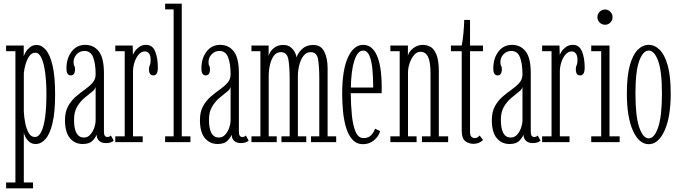

<svg xmlns="http://www.w3.org/2000/svg" viewBox="-20 -770 3682 1040"><path d="M13 250V218.5H63.5V-492.5H13V-523.5H108.5V-465Q111 -475 120 -489.5Q129 -504 143.8 -515.2Q158.5 -526.5 179 -526.5Q205.5 -526.5 228.2 -500Q251 -473.5 264.8 -414.8Q278.5 -356 278.5 -259Q278.5 -162.5 264.5 -103.2Q250.5 -44 226.5 -17Q202.5 10 173 10Q153 10 139.2 -1.5Q125.5 -13 117.8 -27.8Q110 -42.5 109 -53V218.5H159V250ZM169 -28Q190.5 -28 204.5 -58Q218.5 -88 225 -140Q231.5 -192 231.5 -257.5Q231.5 -322.5 225 -373.8Q218.5 -425 205.2 -454.8Q192 -484.5 171.5 -484.5Q151.5 -484.5 138.5 -465.5Q125.5 -446.5 118.2 -420.8Q111 -395 109 -374.5V-165Q110.5 -135 116.8 -103.2Q123 -71.5 135.5 -49.8Q148 -28 169 -28Z M428 10Q385 10 358.5 -22.2Q332 -54.5 332 -119Q332 -164 348.8 -194.5Q365.5 -225 390.2 -246.2Q415 -267.5 439.8 -285Q464.5 -302.5 481.2 -321.5Q498 -340.5 498 -367Q498 -424.5 484.8 -459.2Q471.5 -494 437.5 -494Q412 -494 395.2 -475.8Q378.5 -457.5 378.5 -434.5Q378.5 -419 382.5 -413.2Q386.5 -407.5 386.5 -393.5Q386.5 -379.5 380.8 -370.5Q375 -361.5 363 -361.5Q340 -361.5 340 -400Q340 -454 367.8 -490.5Q395.5 -527 441.5 -527Q487.5 -527 515.2 -491.8Q543 -456.5 543 -373V-60Q543 -41 547.8 -34.5Q552.5 -28 561.5 -28Q568.5 -28 573.2 -30.5Q578 -33 580.5 -36L596 -8.5Q583 5 552 5Q531.5 5 518 -6.5Q504.5 -18 503.5 -40.5Q498.5 -26 481.5 -8Q464.5 10 428 10ZM434.5 -25Q455.5 -25 469.8 -41.5Q484 -58 491 -79.2Q498 -100.5 498 -115.5V-301.5Q497 -287.5 479.2 -273.5Q461.5 -259.5 438.5 -240.5Q415.5 -221.5 398.2 -193Q381 -164.5 381 -121Q381 -25 434.5 -25Z M604.5 0V-31.5H655.5V-492.5H604.5V-523.5H698.5L700 -471.5Q700.5 -476.5 709 -490Q717.5 -503.5 733.2 -515.2Q749 -527 771.5 -527Q806 -527 820.5 -491.5Q835 -456 835 -403.5Q835 -361.5 810.5 -361.5Q787 -361.5 787 -395Q787 -409 791.5 -417Q796 -425 796 -445Q796 -469.5 787 -480.5Q778 -491.5 765 -491.5Q745 -491.5 730.5 -474Q716 -456.5 708.2 -431.5Q700.5 -406.5 700.5 -383V-31.5H753V0Z M874.5 0V-31.5H920.5V-719H874.5V-750H964.5V-31.5H1011.5V0Z M1159 10Q1116 10 1089.5 -22.2Q1063 -54.5 1063 -119Q1063 -164 1079.8 -194.5Q1096.5 -225 1121.2 -246.2Q1146 -267.5 1170.8 -285Q1195.5 -302.5 1212.2 -321.5Q1229 -340.5 1229 -367Q1229 -424.5 1215.8 -459.2Q1202.5 -494 1168.5 -494Q1143 -494 1126.2 -475.8Q1109.5 -457.5 1109.5 -434.5Q1109.5 -419 1113.5 -413.2Q1117.5 -407.5 1117.5 -393.5Q1117.5 -379.5 1111.8 -370.5Q1106 -361.5 1094 -361.5Q1071 -361.5 1071 -400Q1071 -454 1098.8 -490.5Q1126.5 -527 1172.5 -527Q1218.5 -527 1246.2 -491.8Q1274 -456.5 1274 -373V-60Q1274 -41 1278.8 -34.5Q1283.5 -28 1292.5 -28Q1299.5 -28 1304.2 -30.5Q1309 -33 1311.5 -36L1327 -8.5Q1314 5 1283 5Q1262.5 5 1249 -6.5Q1235.5 -18 1234.5 -40.5Q1229.5 -26 1212.5 -8Q1195.5 10 1159 10ZM1165.5 -25Q1186.5 -25 1200.8 -41.5Q1215 -58 1222 -79.2Q1229 -100.5 1229 -115.5V-301.5Q1228 -287.5 1210.2 -273.5Q1192.5 -259.5 1169.5 -240.5Q1146.5 -221.5 1129.2 -193Q1112 -164.5 1112 -121Q1112 -25 1165.5 -25Z M1342 0V-31.5H1390.5V-492.5H1342V-523.5H1435V-466Q1436.5 -476 1445.5 -490.2Q1454.5 -504.5 1471.8 -515.5Q1489 -526.5 1514.5 -526.5Q1541.5 -526.5 1557.2 -512Q1573 -497.5 1579.8 -480.8Q1586.5 -464 1587 -458Q1591 -480 1615 -503.2Q1639 -526.5 1677 -526.5Q1719 -526.5 1736.8 -489.8Q1754.5 -453 1754.5 -402.5V-31.5H1801V0H1664.5V-31.5H1709.5V-342Q1709.5 -408.5 1703 -448Q1696.5 -487.5 1663 -487.5Q1639.5 -487.5 1624.2 -468Q1609 -448.5 1601.5 -419.2Q1594 -390 1593.5 -360V-31.5H1639V0H1504.5V-31.5H1549V-342Q1549 -408.5 1542 -448Q1535 -487.5 1501 -487.5Q1477.5 -487.5 1463.2 -467.8Q1449 -448 1442.2 -418.2Q1435.5 -388.5 1435.5 -358.5V-31.5H1479V0Z M1946.5 11Q1912 11 1889.8 -13Q1867.5 -37 1855.2 -76.8Q1843 -116.5 1838.2 -165Q1833.5 -213.5 1833.5 -262.5Q1833.5 -391.5 1864.8 -459.2Q1896 -527 1947 -527Q1977 -527 1996.5 -507.2Q2016 -487.5 2027.2 -454.8Q2038.5 -422 2043 -383.2Q2047.5 -344.5 2047.5 -306.5Q2047.5 -296 2047.5 -285.5Q2047.5 -275 2047 -265H1880Q1880.5 -201.5 1886 -146Q1891.5 -90.5 1906.2 -56.2Q1921 -22 1949 -22Q1977 -22 1991.8 -39.2Q2006.5 -56.5 2011.5 -73L2039 -60Q2031.5 -31.5 2006 -10.2Q1980.5 11 1946.5 11ZM1947 -496Q1917 -496 1899.5 -442.2Q1882 -388.5 1880.5 -296H2001.5Q2001.5 -351.5 1997 -396.8Q1992.5 -442 1980.8 -469Q1969 -496 1947 -496Z M2094.5 0V-31.5H2145V-492.5H2094.5V-523.5H2189.5V-467.5Q2193.5 -488.5 2216.8 -507.8Q2240 -527 2272 -527Q2291 -527 2310.8 -516.8Q2330.5 -506.5 2343.8 -475Q2357 -443.5 2357 -380.5V-31.5H2407.5V0H2265.5V-31.5H2312V-369Q2312 -434.5 2298.8 -462Q2285.5 -489.5 2257.5 -489.5Q2237.5 -489.5 2222.5 -471.5Q2207.5 -453.5 2198.8 -427.5Q2190 -401.5 2190 -377.5V-31.5H2236.5V0Z M2544 9Q2521 9 2501 -4.8Q2481 -18.5 2481 -65V-492.5H2422.5V-523.5H2481Q2486.5 -550 2490.2 -589.8Q2494 -629.5 2494.5 -662H2526V-523.5H2596V-492.5H2526V-56.5Q2526 -35 2534 -28.5Q2542 -22 2550.5 -22Q2561 -22 2567.5 -26.5Q2574 -31 2578 -36L2596.5 -11.5Q2589 -3.5 2575 2.8Q2561 9 2544 9Z M2740 10Q2697 10 2670.5 -22.2Q2644 -54.5 2644 -119Q2644 -164 2660.8 -194.5Q2677.5 -225 2702.2 -246.2Q2727 -267.5 2751.8 -285Q2776.5 -302.5 2793.2 -321.5Q2810 -340.5 2810 -367Q2810 -424.5 2796.8 -459.2Q2783.5 -494 2749.5 -494Q2724 -494 2707.2 -475.8Q2690.5 -457.5 2690.5 -434.5Q2690.5 -419 2694.5 -413.2Q2698.5 -407.5 2698.5 -393.5Q2698.5 -379.5 2692.8 -370.5Q2687 -361.5 2675 -361.5Q2652 -361.5 2652 -400Q2652 -454 2679.8 -490.5Q2707.5 -527 2753.5 -527Q2799.5 -527 2827.2 -491.8Q2855 -456.5 2855 -373V-60Q2855 -41 2859.8 -34.5Q2864.5 -28 2873.5 -28Q2880.5 -28 2885.2 -30.5Q2890 -33 2892.5 -36L2908 -8.5Q2895 5 2864 5Q2843.5 5 2830 -6.5Q2816.5 -18 2815.5 -40.5Q2810.5 -26 2793.5 -8Q2776.5 10 2740 10ZM2746.5 -25Q2767.5 -25 2781.8 -41.5Q2796 -58 2803 -79.2Q2810 -100.5 2810 -115.5V-301.5Q2809 -287.5 2791.2 -273.5Q2773.5 -259.5 2750.5 -240.5Q2727.5 -221.5 2710.2 -193Q2693 -164.5 2693 -121Q2693 -25 2746.5 -25Z M2916.5 0V-31.5H2967.5V-492.5H2916.5V-523.5H3010.5L3012 -471.5Q3012.5 -476.5 3021 -490Q3029.5 -503.5 3045.2 -515.2Q3061 -527 3083.5 -527Q3118 -527 3132.5 -491.5Q3147 -456 3147 -403.5Q3147 -361.5 3122.5 -361.5Q3099 -361.5 3099 -395Q3099 -409 3103.5 -417Q3108 -425 3108 -445Q3108 -469.5 3099 -480.5Q3090 -491.5 3077 -491.5Q3057 -491.5 3042.5 -474Q3028 -456.5 3020.2 -431.5Q3012.5 -406.5 3012.5 -383V-31.5H3065V0Z M3258 -636Q3240 -636 3228 -648Q3216 -660 3216 -677Q3216 -694 3228 -706.2Q3240 -718.5 3258 -718.5Q3274 -718.5 3286 -706.2Q3298 -694 3298 -677Q3298 -660 3286 -648Q3274 -636 3258 -636ZM3182.5 0V-31.5H3236.5V-492.5H3182.5V-523.5H3281.5V-31.5H3336.5V0Z M3494 11Q3441.5 11 3408.5 -62Q3375.5 -135 3375.5 -263.5Q3375.5 -357.5 3391.5 -415.5Q3407.5 -473.5 3434.2 -500.2Q3461 -527 3494 -527Q3526.5 -527 3553.5 -500.2Q3580.5 -473.5 3596.8 -415.5Q3613 -357.5 3613 -263.5Q3613 -135 3579.5 -62Q3546 11 3494 11ZM3494 -20.5Q3524.5 -20.5 3545 -80.2Q3565.5 -140 3565.5 -263.5Q3565.5 -384.5 3545 -440.2Q3524.5 -496 3494 -496Q3463 -496 3442.5 -440.2Q3422 -384.5 3422 -263.5Q3422 -140 3442.5 -80.2Q3463 -20.5 3494 -20.5Z"/></svg>

Font: Imbue 10pt ExtraLight
Style: Regular
Weight: 200
Designer: Tyler Finck
Foundry: Etcetera Type Company
Version: Version 1.102; ttfautohint (v1.8.3)